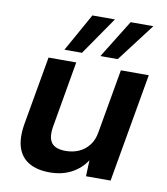

<svg xmlns="http://www.w3.org/2000/svg" viewBox="-85 -832 796 915"><g transform="rotate(10 312.5 -374.0)"><path d="M217 12Q156 12 116.5 -11Q77 -34 62 -80Q47 -126 59 -196L117 -526H251L196 -209Q186 -153 205 -127.5Q224 -102 274 -102Q308 -102 337 -114.5Q366 -127 386.5 -153Q407 -179 413 -218L467 -526H602L510 0H391L394 -78Q367 -36 321.5 -12Q276 12 217 12ZM359 -576 473 -760H583L443 -576ZM185 -576 288 -760H397L270 -576Z"/></g></svg>

Font: DM Sans 9pt
Style: Bold Italic
Weight: 700
Italic angle: -10°
Version: Version 4.004;gftools[0.9.30]